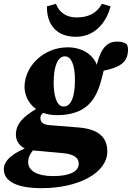

<svg xmlns="http://www.w3.org/2000/svg" viewBox="-51 -750 688 1002"><path d="M281 -194C241 -194 229 -261 229 -319C229 -403 250 -456 288 -456C321 -456 340 -411 340 -334C340 -219 308 -194 281 -194ZM77 -296C77 -255 97 -210 137 -181C72 -142 32 -105 32 -47C32 -14 51 11 78 25C20 50 -31 85 -31 133C-31 197 38 232 166 232C361 232 509 151 509 41C509 -25 474 -76 357 -85L206 -97C169 -100 160 -117 160 -133C160 -142 161 -149 174 -161C194 -154 217 -149 244 -149C398 -149 451 -227 479 -338C483 -353 486 -367 490 -381C576 -399 617 -425 617 -491C617 -505 614 -513 610 -520C596 -529 582 -533 561 -533C511 -533 477 -504 454 -412C437 -460 383 -503 302 -503C177 -503 77 -405 77 -296ZM345 -558C457 -558 510 -652 526 -717L481 -730C453 -679 407 -659 349 -659C297 -659 259 -683 241 -730L194 -717C192 -622 244 -558 345 -558ZM96 97C96 73 106 52 121 35L276 49C332 54 360 72 360 104C360 145 313 169 226 169C145 169 96 142 96 97Z"/></svg>

Font: Source Serif Pro Black
Style: Italic
Weight: 900
Italic angle: -12°
Designer: Frank Grießhammer
Foundry: Adobe Systems Incorporated
Version: Version 3.001;hotconv 1.0.111;makeotfexe 2.5.65597